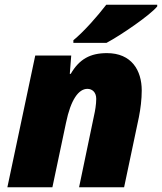

<svg xmlns="http://www.w3.org/2000/svg" viewBox="-20 -786 680 806"><path d="M288 -617V-606H427C489 -639 611 -723 640 -759V-766H426C389 -718 334 -655 288 -617ZM11 0H200L257 -270C277 -368 310 -413 347 -413C367 -413 384 -399 384 -371C384 -348 379 -319 375 -302L312 0H501L563 -294C570 -329 575 -369 575 -406C575 -491 532 -563 429 -563C359 -563 313 -538 277 -476H273L279 -553H128Z"/></svg>

Font: Noto Sans Black
Style: Italic
Weight: 900
Italic angle: -12°
Designer: Monotype Design Team
Foundry: Monotype Imaging Inc.
Version: Version 2.013